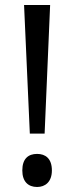

<svg xmlns="http://www.w3.org/2000/svg" viewBox="-20 -734 297 766"><path d="M158 -201 180 -714H76L99 -201ZM69 -54C69 -9 93 12 128 12C160 12 187 -8 187 -54C187 -102 161 -120 128 -120C93 -120 69 -101 69 -54Z"/></svg>

Font: Noto Sans Lao Looped SemiCondensed
Style: Regular
Weight: 400
Width: 4
Designer: Mark Frömberg, Ben Mitchell
Foundry: The Fontpad Ltd
Version: Version 1.002